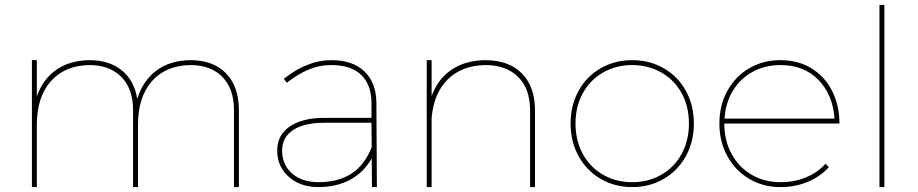

<svg xmlns="http://www.w3.org/2000/svg" viewBox="-20 -762 3737 782"><path d="M953 -313V0H933V-313Q933 -400 886 -448.5Q839 -497 755 -497Q654 -495 598 -430.5Q542 -366 542 -253V0H522V-313Q522 -400 474.5 -448.5Q427 -497 343 -497Q243 -495 186.5 -430.5Q130 -366 130 -253V0H110V-517H130V-369Q154 -439 209 -477.5Q264 -516 344 -517Q425 -517 476 -475.5Q527 -434 539 -359Q562 -434 617.5 -475Q673 -516 755 -517Q849 -517 901 -463Q953 -409 953 -313Z M1495 0 1494 -117Q1460 -58 1404.5 -29Q1349 0 1277 0Q1203 0 1156 -42Q1109 -84 1109 -149Q1109 -212 1160.5 -247Q1212 -282 1301 -282H1493V-345Q1492 -418 1450.5 -457.5Q1409 -497 1329 -497Q1280 -497 1236.5 -478.5Q1193 -460 1148 -425L1136 -441Q1232 -517 1329 -517Q1417 -517 1464.5 -471Q1512 -425 1513 -345L1515 0ZM1494 -162 1493 -262H1301Q1219 -262 1174 -232.5Q1129 -203 1129 -149Q1129 -91 1169.5 -55.5Q1210 -20 1278 -20Q1356 -20 1410 -54Q1464 -88 1494 -162Z M2159 -313V0H2139V-313Q2139 -400 2090.5 -448.5Q2042 -497 1956 -497Q1860 -495 1803 -438Q1746 -381 1738 -281V0H1718V-517H1738V-371Q1763 -440 1819 -478Q1875 -516 1956 -517Q2052 -517 2105.5 -463Q2159 -409 2159 -313Z M2806 -259Q2806 -185 2773.5 -126Q2741 -67 2683.5 -33.5Q2626 0 2555 0Q2484 0 2426.5 -33.5Q2369 -67 2336.5 -126Q2304 -185 2304 -259Q2304 -333 2336.5 -392Q2369 -451 2426.5 -484Q2484 -517 2555 -517Q2626 -517 2683.5 -484Q2741 -451 2773.5 -392Q2806 -333 2806 -259ZM2324 -259Q2324 -190 2353.5 -135.5Q2383 -81 2436 -50.5Q2489 -20 2555 -20Q2621 -20 2674 -50.5Q2727 -81 2756.5 -135.5Q2786 -190 2786 -259Q2786 -328 2756.5 -382Q2727 -436 2674 -466.5Q2621 -497 2555 -497Q2489 -497 2436 -466.5Q2383 -436 2353.5 -382Q2324 -328 2324 -259Z M3342 -95 3356 -81Q3320 -42 3269 -21Q3218 0 3159 0Q3088 0 3031.5 -33.5Q2975 -67 2942.5 -126Q2910 -185 2910 -259Q2910 -333 2942.5 -392Q2975 -451 3031.5 -484Q3088 -517 3159 -517Q3230 -517 3284.5 -484Q3339 -451 3369 -392Q3399 -333 3399 -259H2930Q2930 -190 2959.5 -135.5Q2989 -81 3041 -50.5Q3093 -20 3159 -20Q3215 -20 3262.5 -39.5Q3310 -59 3342 -95ZM2931 -279H3379Q3372 -377 3313 -437Q3254 -497 3159 -497Q3096 -497 3045.5 -469.5Q2995 -442 2965 -392.5Q2935 -343 2931 -279Z M3562 -742H3582V0H3562Z"/></svg>

Font: TypoPRO Montserrat
Style: Regular
Weight: 250
Designer: Julieta Ulanovsky
Foundry: Julieta Ulanovsky
Version: Version 6.001